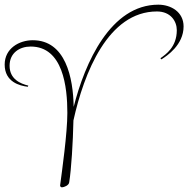

<svg xmlns="http://www.w3.org/2000/svg" viewBox="-20 -766 805 821"><path d="M101 -400C68 -408 21 -427 21 -485C21 -540 64 -567 111 -567C250 -567 268 -393 268 -283C268 -196 245 -34 237 27C237 32 241 35 245 35C253 35 275 27 276 13C285 -42 292 -158 294 -251C339 -454 442 -717 651 -717C710 -717 736 -675 736 -637C736 -564 688 -533 666 -517L670 -512C694 -527 765 -574 765 -653C765 -715 711 -746 657 -746C453 -746 343 -498 295 -309C293 -433 261 -594 120 -594C62 -594 0 -559 0 -490C0 -415 65 -399 99 -395Z"/></svg>

Font: Stalemate
Style: Regular
Weight: 400
Designer: Astigmatic (AOETI)
Foundry: Astigmatic (AOETI)
Version: Version 001.000